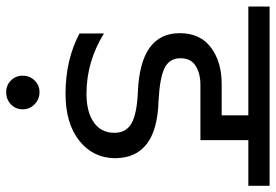

<svg xmlns="http://www.w3.org/2000/svg" viewBox="-174 -530 870 605"><g transform="rotate(90 260.5 -227.0)"><path d="M248 188Q226 188 211 173Q196 158 196 136Q196 114 211 98.5Q226 83 248 83Q270 83 286 98.5Q302 114 302 136Q302 158 286.5 173Q271 188 248 188ZM399 -424H225Q189 -424 165 -409Q141 -394 141 -361Q141 -327 171 -311.5Q201 -296 276 -292Q456 -287 456 -154Q455 -85 400.5 -42Q346 1 253 1Q146 1 63 -43V-120Q152 -65 253 -65Q310 -65 343 -88Q376 -111 376 -153Q376 -190 346 -207Q316 -224 246 -227Q62 -235 62 -359Q62 -423 107 -457Q152 -491 222 -491H321V-575H-22V-642H543V-575H399Z"/></g></svg>

Font: Hind
Style: Regular
Weight: 400
Designer: Manushi Parikh, Satya Rajpurohit
Foundry: Indian Type Foundry
Version: Version 2.000;PS 1.0;hotconv 1.0.79;makeotf.lib2.5.61930